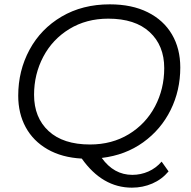

<svg xmlns="http://www.w3.org/2000/svg" viewBox="-20 -726 879 885"><path d="M725 19 757 64Q726 101 682 120Q638 139 588 139Q452 139 357 5Q265 0 199 -38Q133 -76 98.5 -139.5Q64 -203 64 -285Q64 -400 116 -496.5Q168 -593 264 -649.5Q360 -706 486 -706Q588 -706 661 -669.5Q734 -633 772.5 -567.5Q811 -502 811 -415Q811 -309 766.5 -219Q722 -129 640 -70Q558 -11 449 2Q505 80 590 80Q629 80 664 64.5Q699 49 725 19ZM395 -60Q496 -60 574 -107.5Q652 -155 694.5 -235.5Q737 -316 737 -412Q737 -516 670 -578Q603 -640 479 -640Q378 -640 300 -592.5Q222 -545 179.5 -464.5Q137 -384 137 -289Q137 -184 204 -122Q271 -60 395 -60Z"/></svg>

Font: Idrija
Style: Italic
Weight: 400
Italic angle: -11.3°
Designer: Julieta Ulanovsky
Foundry: Julieta Ulanovsky
Version: Version 7.200